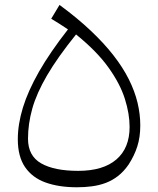

<svg xmlns="http://www.w3.org/2000/svg" viewBox="-20 -770 659 800"><path d="M564.5 -247.6Q564.5 -294.4 553 -342.3Q541.5 -390.1 516.8 -439.5Q492.2 -488.8 452.6 -539.6Q413.1 -590.3 357.4 -642.8Q301.8 -695.3 228 -749.5L193.4 -691.9Q213.9 -679.7 230.2 -669.2Q246.6 -658.7 263.2 -647.5Q189 -552.7 142.8 -471.9Q96.7 -391.1 75.4 -321.5Q54.2 -252 54.2 -189.9Q54.2 -118.2 84.2 -74Q114.3 -29.8 169.4 -9.8Q224.6 10.3 300.8 10.3Q333 10.3 363 6.3Q393.1 2.4 420.4 -7.8Q447.8 -18.1 471.7 -36.6Q495.6 -55.2 515.6 -84Q540 -121.6 552.2 -160.2Q564.5 -198.7 564.5 -247.6ZM296.9 -626.5Q383.8 -556.2 432.1 -488.5Q480.5 -420.9 500.2 -358.4Q520 -295.9 520 -241.2Q520 -152.8 464.8 -105.5Q409.7 -58.1 305.7 -58.1Q206.1 -58.1 151.4 -89.4Q96.7 -120.6 96.7 -191.9Q96.7 -253.9 114.5 -317.4Q132.3 -380.9 176 -455.8Q219.7 -530.8 296.9 -626.5Z"/></svg>

Font: Pinar-VF
Style: Regular
Weight: 300
Designer: Amin Abedi
Version: Version 3.0